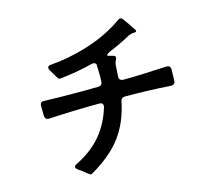

<svg xmlns="http://www.w3.org/2000/svg" viewBox="-113 -925 1227 1098"><g transform="rotate(-15 500.0 -376.0)"><path d="M895 -429Q895 -405 893 -361Q893 -338 868 -338Q736 -347 597 -347Q575 -347 571 -325Q547 -207 486 -124Q425 -41 305 29Q297 33 294 33Q292 33 285 28Q278 23 275 21Q253 1 230 -13Q217 -23 217 -30Q217 -39 230 -45Q324 -91 381.5 -159.5Q439 -228 466 -320Q467 -323 467 -328Q467 -336 462 -341Q457 -346 448 -346Q313 -346 147 -337Q123 -335 121 -360Q120 -379 120 -419Q120 -444 144 -442Q237 -439 369 -439Q432 -439 464 -440Q487 -440 489 -463Q490 -476 490 -502Q490 -523 488 -569Q476 -581 461 -576Q382 -556 296 -545Q272 -542 262 -542Q258 -542 253.5 -548.5Q249 -555 243 -566Q233 -583 222 -601Q216 -610 216 -617Q216 -631 234 -632Q337 -639 451 -673.5Q565 -708 655 -768L668 -777Q678 -785 686 -785Q695 -785 702 -775Q727 -742 741 -719Q744 -714 747.5 -709.5Q751 -705 754 -700Q756 -694 756 -693Q756 -689 751 -687Q746 -686 737 -685.5Q728 -685 723 -683Q720 -683 710 -679Q647 -644 584 -619Q568 -612 562.5 -604.5Q557 -597 567 -596L594 -589Q600 -587 603 -584Q606 -581 606 -575Q606 -571 600 -559Q594 -547 593 -536Q591 -490 589 -466Q588 -455 595 -448.5Q602 -442 615 -442Q701 -442 870 -451Q893 -453 895 -429Z"/></g></svg>

Font: Shippori Gochic B2 Bold
Style: Regular
Weight: 700
Designer: FONTDASU
Foundry: FONTDASU / Google Inc. / but / Adobe
Version: Version 1.130